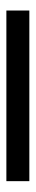

<svg xmlns="http://www.w3.org/2000/svg" viewBox="225 -190 112 602"><g transform="rotate(-90 281.0 111.0)"><path d="M14 147H549V75H14Z"/></g></svg>

Font: Noto Sans JP Medium
Style: Regular
Weight: 500
Designer: Ryoko NISHIZUKA 西塚涼子 (kana, bopomofo & ideographs); Paul D. Hunt (Latin, Greek & Cyrillic); Sandoll Communications 산돌커뮤니
Foundry: Adobe
Version: Version 2.004;hotconv 1.0.118;makeotfexe 2.5.65603